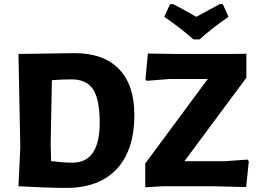

<svg xmlns="http://www.w3.org/2000/svg" viewBox="-20 -908 1256 936"><path d="M1066 -888 1094 -826Q1011 -769 953 -716H923Q862 -770 781 -826L809 -888H824Q876 -861 937 -826Q1013 -868 1051 -888ZM343 -649Q485 -649 560 -571.5Q635 -494 635 -348Q635 -176 549 -84Q463 8 303 8Q211 8 71 0H70L79 -191L70 -645H71ZM1181 -646V-529L879 -122H1073L1187 -130L1193 -122L1180 4L1021 0H775L688 5V-111L993 -523H809L695 -514L689 -521L701 -647L839 -645H1113ZM227 -207 229 -123Q288 -115 333 -115Q466 -115 466 -309Q466 -423 434 -472Q402 -521 330 -521Q277 -521 233 -517Z"/></svg>

Font: Alegreya Sans SC ExtraBold
Style: Regular
Weight: 800
Designer: Juan Pablo del Peral
Foundry: Huerta Tipografica
Version: Version 2.007